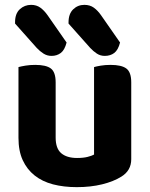

<svg xmlns="http://www.w3.org/2000/svg" viewBox="-20 -755 616 790"><path d="M520 -100Q520 -53 479 -28Q447 -8 400 3.5Q353 15 296 15Q242 15 198 3.5Q154 -8 122.5 -33Q91 -58 73.5 -96Q56 -134 56 -188V-479Q67 -482 85 -485Q103 -488 125 -488Q170 -488 189.5 -473Q209 -458 209 -416V-189Q209 -144 232 -124.5Q255 -105 297 -105Q323 -105 340.5 -109.5Q358 -114 367 -119V-479Q377 -482 395 -485Q413 -488 435 -488Q480 -488 500 -473Q520 -458 520 -416ZM42 -658V-664Q42 -699 61.5 -717Q81 -735 108 -735Q130 -735 146 -723.5Q162 -712 176 -692L254 -580Q246 -549 230 -537Q214 -525 192 -525Q174 -525 159 -534.5Q144 -544 131 -558ZM262 -658V-663Q262 -698 281 -716.5Q300 -735 327 -735Q350 -735 366 -723.5Q382 -712 396 -692L474 -580Q466 -549 450 -537Q434 -525 411 -525Q393 -525 378.5 -534.5Q364 -544 351 -558Z"/></svg>

Font: Baloo Chettan 2
Style: Bold
Weight: 700
Designer: Maithili Shingre, Unnati Kotecha and Ek Type
Foundry: Ek Type
Version: Version 1.640;hotconv 1.0.111;makeotfexe 2.5.65597; ttfautoh